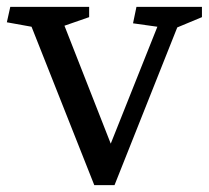

<svg xmlns="http://www.w3.org/2000/svg" viewBox="-26 -540 609 560"><path d="M362 -472 372 -520H563V-490L491 -460L308 0H249L66 -462L-6 -475L4 -520H234V-490L162 -465L297 -121L433 -462Z"/></svg>

Font: Brawler
Style: Regular
Weight: 400
Designer: Oleg Frolov, Haley Fiege
Foundry: Oleg Frolov, Haley Fiege
Version: Version 1.101; ttfautohint (v1.8.3)